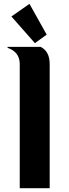

<svg xmlns="http://www.w3.org/2000/svg" viewBox="-20 -982 362 1002"><path d="M83 0V-647.5Q83 -710.9 19.5 -732.4V-737.3H192.4Q239.3 -713.4 239.3 -647.5V0ZM133.8 -961.9 223.6 -801.3 162.1 -756.8 39.6 -896Z"/></svg>

Font: Berenika
Style: Bold
Weight: 700
Designer: Wojciech Kalinowski "wmk69" (wmk69@o2.pl)
Foundry: Wojciech Kalinowski "wmk69" (wmk69@o2.pl)
Version: Version 3.1.0; 2021-05-14